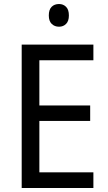

<svg xmlns="http://www.w3.org/2000/svg" viewBox="-20 -1029 540 956"><path d="M445 -93H88V-807H445V-729H176V-504H429V-427H176V-171H445ZM274 -1009Q295 -1009 309 -995Q323 -981 323 -952Q323 -924 309 -910Q295 -896 274 -896Q252 -896 237.5 -910Q223 -924 223 -952Q223 -981 237 -995Q251 -1009 274 -1009Z"/></svg>

Font: Noto Sans Kannada UI SemiCondensed
Style: Regular
Weight: 400
Width: 4
Designer: Jelle Bosma - Monotype Design Team
Foundry: Monotype Imaging Inc.
Version: Version 2.005; ttfautohint (v1.8.4.7-5d5b)